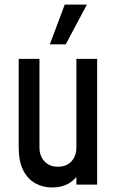

<svg xmlns="http://www.w3.org/2000/svg" viewBox="-20 -800 508 832"><path d="M206 12.5Q166.5 12.5 133.5 -5.5Q100.5 -23.5 80.8 -61.8Q61 -100 61 -161.5V-545H151V-161.5Q151 -124 172.8 -100.8Q194.5 -77.5 230.5 -77.5Q268 -77.5 289.5 -100.8Q311 -124 311 -161.5V-545H401V0H311V-76L326.5 -56Q309 -23.5 278.5 -5.5Q248 12.5 206 12.5ZM196 -608 260.5 -780H356.5L265 -608Z"/></svg>

Font: Mohave Medium
Style: Regular
Weight: 500
Designer: Gumpita Rahayu
Foundry: Tokotype
Version: Version 2.003